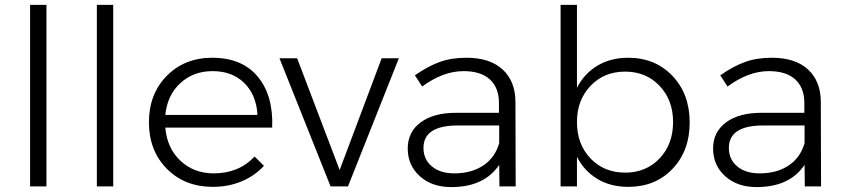

<svg xmlns="http://www.w3.org/2000/svg" viewBox="-20 -762 3457 785"><path d="M103 -742.2H169.9V0H103Z M376 -742.2H442.9V0H376Z M847.7 -525.9Q969.7 -525.9 1033.9 -448.5Q1098.1 -371.1 1092.8 -240.2H655.8Q663.1 -155.8 718 -104.5Q772.9 -53.2 854 -53.2Q956.5 -53.2 1021 -122.1L1059.1 -84Q1021.5 -43 967.8 -20.5Q914.1 2 850.1 2Q735.4 2 662.1 -72Q588.9 -146 588.9 -262.2Q588.9 -377.9 661.9 -451.9Q734.9 -525.9 847.7 -525.9ZM655.8 -292H1032.7Q1028.3 -373.5 979 -422.4Q929.7 -471.2 849.1 -471.2Q770.5 -471.2 717.3 -422.1Q664.1 -373 655.8 -292Z M1122.6 -523.9H1194.8L1368.7 -66.9L1540.5 -523.9H1610.8L1402.8 0H1331.5Z M2088.4 0H2022L2021 -87.9Q1959.5 2.9 1825.2 2.9Q1745.6 2.9 1696.3 -41.7Q1647 -86.4 1647 -154.8Q1647 -222.2 1699.7 -261.5Q1752.4 -300.8 1844.2 -300.8H2020V-340.8Q2020 -402.8 1983.2 -437Q1946.3 -471.2 1875 -471.2Q1791.5 -471.2 1706.1 -408.2L1676.3 -454.1Q1729.5 -491.2 1777.3 -508.5Q1825.2 -525.9 1887.2 -525.9Q1982.4 -525.9 2034.4 -478.5Q2086.4 -431.2 2087.4 -347.2ZM1837.4 -53.2Q1907.2 -53.2 1955.6 -85.2Q2003.9 -117.2 2021 -176.8V-249H1852.1Q1711.4 -249 1711.4 -157.2Q1711.4 -110.4 1745.6 -81.8Q1779.8 -53.2 1837.4 -53.2Z M2547.9 -525.9Q2658.7 -525.9 2729.2 -451.9Q2799.8 -377.9 2799.8 -261.2Q2799.8 -145.5 2729.7 -71.8Q2659.7 2 2548.8 2Q2476.6 2 2422.6 -30.3Q2368.7 -62.5 2338.9 -121.1V0H2272V-742.2H2338.9V-402.8Q2368.7 -461.4 2422.9 -493.7Q2477.1 -525.9 2547.9 -525.9ZM2536.1 -56.2Q2621.6 -56.2 2676.8 -114.3Q2731.9 -172.4 2731.9 -263.2Q2731.9 -352.5 2676.8 -410.9Q2621.6 -469.2 2536.1 -469.2Q2449.7 -469.2 2394.3 -410.9Q2338.9 -352.5 2338.9 -263.2Q2338.9 -172.4 2394.3 -114.3Q2449.7 -56.2 2536.1 -56.2Z M3336.9 0H3270.5L3269.5 -87.9Q3208 2.9 3073.7 2.9Q2994.1 2.9 2944.8 -41.7Q2895.5 -86.4 2895.5 -154.8Q2895.5 -222.2 2948.2 -261.5Q3001 -300.8 3092.8 -300.8H3268.6V-340.8Q3268.6 -402.8 3231.7 -437Q3194.8 -471.2 3123.5 -471.2Q3040 -471.2 2954.6 -408.2L2924.8 -454.1Q2978 -491.2 3025.9 -508.5Q3073.7 -525.9 3135.7 -525.9Q3231 -525.9 3283 -478.5Q3335 -431.2 3335.9 -347.2ZM3085.9 -53.2Q3155.8 -53.2 3204.1 -85.2Q3252.4 -117.2 3269.5 -176.8V-249H3100.6Q2960 -249 2960 -157.2Q2960 -110.4 2994.1 -81.8Q3028.3 -53.2 3085.9 -53.2Z"/></svg>

Font: Montserrat arm Light
Style: Regular
Weight: 300
Designer: Julieta Ulanovsky
Foundry: Julieta Ulanovsky
Version: Version 6.000;PS 006.000;hotconv 1.0.88;makeotf.lib2.5.64775